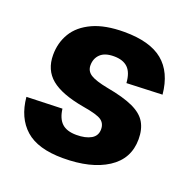

<svg xmlns="http://www.w3.org/2000/svg" viewBox="-104 -653 773 770"><g transform="rotate(20 282.0 -268.0)"><path d="M241 12Q134 12 81 -35Q28 -82 20 -169L172 -174Q177 -133 198 -113.5Q219 -94 260 -94Q299 -94 322.5 -107.5Q346 -121 346 -149Q346 -174 327.5 -187Q309 -200 248 -210Q151 -227 107 -263.5Q63 -300 63 -364Q63 -416 88 -457.5Q113 -499 166 -523.5Q219 -548 301 -548Q410 -548 465.5 -502.5Q521 -457 530 -364L378 -358Q375 -402 354.5 -422Q334 -442 295 -442Q256 -442 237 -423.5Q218 -405 218 -376Q218 -351 239.5 -337.5Q261 -324 313 -314Q385 -301 426 -282Q467 -263 484 -234Q501 -205 501 -163Q501 -79 430.5 -33.5Q360 12 241 12Z"/></g></svg>

Font: Geist
Style: Bold Italic
Weight: 700
Italic angle: -12°
Designer: Basement.studio, Andrés Briganti, Mateo Zaragoza
Foundry: Basement.studio, Vercel, Andrés Briganti, Guido Ferreyra, Mateo Zaragoza
Version: Version 1.500; ttfautohint (v1.8.4.7-5d5b)